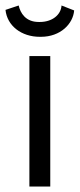

<svg xmlns="http://www.w3.org/2000/svg" viewBox="-38 -679 290 699"><path d="M-18 -643C-12 -585 40 -545 107 -545H111C182 -545 228 -592 232 -641L186 -659C184 -625 152 -599 107 -599H103C55 -599 36 -632 30 -659ZM69 -475V0H145V-475Z"/></svg>

Font: Mint Spirit
Style: Regular
Weight: 400
Designer: HARENDAL Hirwen
Foundry: Arkandis Digital Foundry.
Version: Version 1.004;FFEdit